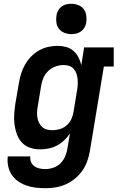

<svg xmlns="http://www.w3.org/2000/svg" viewBox="-20 -780 640 1013"><path d="M220 213Q194 213 168 210Q142 207 118.5 198.5Q95 190 75 176Q55 162 41.5 141.5Q28 121 23 96Q18 71 21 45H140Q138 61 144 75Q150 89 162 97.5Q174 106 189 109Q204 112 220 112Q241 112 262.5 104.5Q284 97 300 80.5Q316 64 324.5 43.5Q333 23 336 2L349 -76Q336 -56 318.5 -39.5Q301 -23 280 -12Q259 -1 236.5 3.5Q214 8 192 8Q164 8 138.5 -0.5Q113 -9 95.5 -28Q78 -47 69 -72Q60 -97 56.5 -123.5Q53 -150 55 -177.5Q57 -205 61 -233L80 -343Q84 -368 91.5 -392Q99 -416 112 -439Q125 -462 144 -481.5Q163 -501 186 -514Q209 -527 234 -532.5Q259 -538 284 -538Q307 -538 329 -532Q351 -526 367.5 -511.5Q384 -497 394 -477.5Q404 -458 409 -436L424 -530H580V-429H528L454 18Q449 45 440 71Q431 97 414.5 120.5Q398 144 375.5 162.5Q353 181 327 192.5Q301 204 273.5 208.5Q246 213 220 213ZM257 -93Q277 -93 296.5 -99Q316 -105 332 -119Q348 -133 356.5 -152Q365 -171 368 -190L386 -300Q389 -316 390 -331.5Q391 -347 389.5 -362Q388 -377 383.5 -391Q379 -405 369.5 -416Q360 -427 346 -432Q332 -437 317 -437Q295 -437 273.5 -429.5Q252 -422 235 -406Q218 -390 209 -369Q200 -348 197 -327L179 -217Q176 -202 175.5 -187Q175 -172 177.5 -158Q180 -144 186.5 -131Q193 -118 203.5 -109Q214 -100 228 -96.5Q242 -93 257 -93ZM356 -600Q337 -600 319.5 -607Q302 -614 291 -628Q280 -642 277.5 -661Q275 -680 278 -699Q280 -713 287 -725Q294 -737 305 -745.5Q316 -754 329.5 -757Q343 -760 356 -760Q375 -760 393 -753Q411 -746 421.5 -732Q432 -718 435 -699Q438 -680 435 -661Q433 -647 426 -635Q419 -623 407.5 -614.5Q396 -606 382.5 -603Q369 -600 356 -600Z"/></svg>

Font: Iosevka Curly Slab ExObl
Style: Bold
Weight: 700
Width: 7
Italic angle: -9°
Monospace: yes
Designer: Belleve Invis
Foundry: Belleve Invis
Version: Version 11.0.0; ttfautohint (v1.8.3)